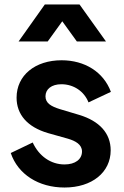

<svg xmlns="http://www.w3.org/2000/svg" viewBox="-20 -825 554 857"><path d="M193 -640 258 -730 323 -640H453L335 -805H180L63 -640ZM268 12C391 12 474 -56 474 -154C474 -231 423 -285 334 -312L247 -338C209 -350 183 -364 183 -395C183 -427 210 -449 254 -449C309 -449 356 -417 375 -368L475 -415C442 -504 358 -556 255 -556C137 -556 54 -489 54 -389C54 -314 102 -258 194 -231L283 -206C317 -196 346 -180 346 -149C346 -114 316 -91 268 -91C207 -91 154 -128 126 -189L28 -142C60 -47 152 12 268 12Z"/></svg>

Font: Plus Jakarta Sans
Style: Bold
Weight: 700
Designer: Gumpita Rahayu
Foundry: Tokotype
Version: Version 2.071;gftools[0.9.30]